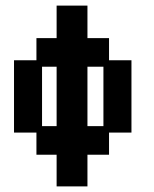

<svg xmlns="http://www.w3.org/2000/svg" viewBox="-20 -653 550 685"><path d="M182 12V-101H110V-180H30V-438H110V-517H182V-633H292V-517H369V-438H449V-180H369V-101H292V12ZM130 -203H182V-415H130ZM292 -203H349V-415H292Z"/></svg>

Font: Pixelify Sans Medium
Style: Regular
Weight: 500
Designer: Stefie Justprince
Foundry: Typecalism Foundryline
Version: Version 1.000;February 13, 2025;FontCreator 15.0.0.3015 64-b